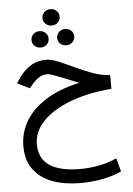

<svg xmlns="http://www.w3.org/2000/svg" viewBox="-67 -776 803 1162"><g transform="rotate(-5 334.5 -195.0)"><path d="M231.4 -677.2Q231.4 -698.7 246.8 -712.9Q262.2 -727.1 283.7 -727.1Q305.7 -727.1 320.8 -712.9Q335.9 -698.7 335.9 -677.2Q335.9 -656.2 320.8 -641.8Q305.7 -627.4 283.7 -627.4Q262.2 -627.4 246.8 -641.8Q231.4 -656.2 231.4 -677.2ZM309.6 -550.3Q309.6 -571.3 324.7 -585.7Q339.8 -600.1 361.8 -600.1Q383.3 -600.1 398.4 -585.9Q413.6 -571.8 413.6 -550.3Q413.6 -529.3 398.4 -514.9Q383.3 -500.5 361.8 -500.5Q339.8 -500.5 324.7 -514.9Q309.6 -529.3 309.6 -550.3ZM153.8 -550.3Q153.8 -571.3 168.9 -585.7Q184.1 -600.1 206.1 -600.1Q227.5 -600.1 242.7 -585.9Q257.8 -571.8 257.8 -550.3Q257.8 -529.3 242.7 -514.9Q227.5 -500.5 206.1 -500.5Q184.1 -500.5 168.9 -514.9Q153.8 -529.3 153.8 -550.3ZM609.9 -298.3V-214.4Q468.8 -203.1 360.8 -162.6Q252.9 -122.1 192.1 -59.6Q131.3 2.9 131.3 81.1Q131.3 252.4 381.3 252.4Q436.5 252.4 494.4 241.5Q552.2 230.5 602.5 207L624.5 288.6Q573.2 312.5 507.6 325Q441.9 337.4 374 337.4Q280.3 337.4 206.8 310.8Q133.3 284.2 91.1 228.3Q48.8 172.4 48.8 85.4Q48.8 4.9 89.6 -65.2Q130.4 -135.3 212.6 -187.7Q294.9 -240.2 418.9 -267.6Q378.9 -284.2 340.1 -299.8Q301.3 -315.4 272.2 -325.9Q243.2 -336.4 231.4 -336.4Q201.7 -336.4 178.2 -321Q154.8 -305.7 132.3 -277.3L119.1 -260.7L44.4 -297.4L51.8 -309.1Q86.9 -365.7 130.6 -395Q174.3 -424.3 231.9 -424.3Q262.2 -424.3 306.4 -405.8Q350.6 -387.2 402.3 -362.8Q454.1 -338.4 507.6 -319.1Q561 -299.8 609.9 -298.3Z"/></g></svg>

Font: Vazirmatn RD UI
Style: Regular
Weight: 400
Designer: Saber Rastikerdar
Foundry: Saber Rastikerdar
Version: Version 33.003